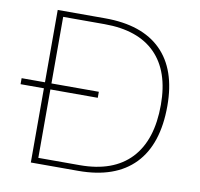

<svg xmlns="http://www.w3.org/2000/svg" viewBox="-75 -739 850 818"><g transform="rotate(10 350.0 -330.0)"><path d="M315 -660Q475 -660 558 -578Q641 -496 641 -338Q641 -172 558 -86Q475 0 315 0H110V-321H9V-347H110V-660ZM317 -25Q462 -25 537.5 -105Q613 -185 613 -338Q613 -483 537.5 -559Q462 -635 317 -635H138V-347H343V-321H138V-25Z"/></g></svg>

Font: Elaine Sans ExtraLight
Style: Regular
Weight: 275
Designer: Wei Huang
Foundry: Wei Huang
Version: Version 2.001;December 24, 2019;FontCreator 12.0.0.2547 64-b